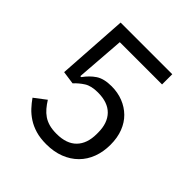

<svg xmlns="http://www.w3.org/2000/svg" viewBox="-191 -834 983 983"><g transform="rotate(45 300.0 -343.0)"><path d="M498 -624H192L172 -358H179Q204 -393 235.5 -414Q267 -435 322 -435Q367 -435 405 -420Q443 -405 471 -377.5Q499 -350 514.5 -310Q530 -270 530 -219Q530 -168 514 -125.5Q498 -83 467.5 -52.5Q437 -22 393.5 -5Q350 12 295 12Q251 12 217.5 2Q184 -8 158 -25Q132 -42 112.5 -63Q93 -84 77 -107L140 -155Q153 -134 167.5 -117Q182 -100 199.5 -88Q217 -76 240 -69.5Q263 -63 295 -63Q367 -63 404 -101Q441 -139 441 -208V-218Q441 -287 404 -325Q367 -363 295 -363Q247 -363 219.5 -345.5Q192 -328 170 -304L99 -314L124 -698H498Z"/></g></svg>

Font: IBM Plex Sans Devanagari
Style: Regular
Weight: 400
Designer: Mike Abbink, Paul van der Laan, Pieter van Rosmalen, Erin McLaughlin
Foundry: Bold Monday
Version: Version 1.1